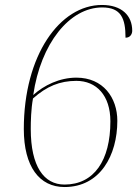

<svg xmlns="http://www.w3.org/2000/svg" viewBox="-20 -744 553 774"><path d="M240 10C384 10 453 -118 453 -257C453 -350 396 -431 288 -431C220 -431 157 -400 114 -361C144 -568 260 -714 392 -714C468 -714 486 -670 486 -592C506 -592 513 -608 513 -620C513 -682 470 -724 391 -724C221 -724 76 -521 76 -224C76 -72 139 10 240 10ZM240 0C157 0 104 -73 104 -224C104 -254 105 -304 113 -347C168 -396 221 -418 288 -418C368 -418 425 -360 425 -255C425 -97 359 0 240 0Z"/></svg>

Font: Noto Serif Display Thin
Style: Italic
Weight: 100
Italic angle: -12°
Designer: Monotype Design Team
Foundry: Monotype Imaging Inc.
Version: Version 2.009